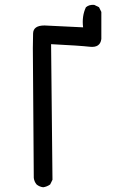

<svg xmlns="http://www.w3.org/2000/svg" viewBox="-20 -790 540 802"><path d="M160.2 -7.8Q144.5 -9.8 132.8 -19.5Q123 -31.2 121.1 -46.9Q117.2 -561.5 117.2 -589.4Q117.2 -617.2 118.2 -650.4Q119.1 -683.6 166 -683.6L327.1 -675.8Q321.3 -722.7 338.9 -759.8Q352.5 -771.5 374 -769.5L393.6 -759.8L403.3 -740.2V-627Q398.4 -589.8 355 -594.7Q311.5 -599.6 193.4 -605.5L199.2 -39.1L189.5 -19.5Q175.8 -9.8 160.2 -7.8Z"/></svg>

Font: JasonHandwriting2
Style: Regular
Weight: 400
Version: Version 1.05.10